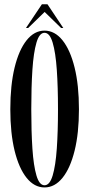

<svg xmlns="http://www.w3.org/2000/svg" viewBox="-20 -852 411 884"><path d="M185 11Q138 11 102.5 -33.2Q67 -77.5 47.2 -158.2Q27.5 -239 27.5 -349Q27.5 -459.5 47.2 -540.8Q67 -622 102.5 -666.5Q138 -711 185 -711Q232 -711 267.8 -666.5Q303.5 -622 323.5 -540.8Q343.5 -459.5 343.5 -349Q343.5 -239 323.5 -158.2Q303.5 -77.5 267.8 -33.2Q232 11 185 11ZM185 1Q209 1 222.5 -44Q236 -89 241.5 -167.8Q247 -246.5 247 -349Q247 -451.5 241.5 -530.8Q236 -610 222.5 -655.5Q209 -701 185 -701Q161 -701 147.8 -655.5Q134.5 -610 129.2 -530.8Q124 -451.5 124 -349Q124 -246.5 129.2 -167.8Q134.5 -89 147.8 -44Q161 1 185 1ZM99.5 -723 173 -832.5H198.5L271.5 -723H261.5L185.5 -797L109.5 -723Z"/></svg>

Font: Imbue 100pt Medium
Style: Regular
Weight: 500
Designer: Tyler Finck
Foundry: Etcetera Type Company
Version: Version 1.102; ttfautohint (v1.8.3)